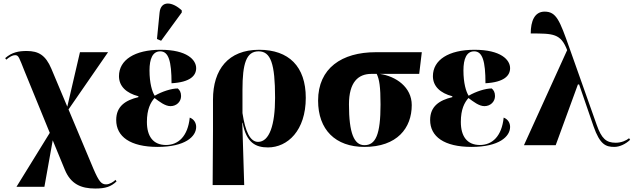

<svg xmlns="http://www.w3.org/2000/svg" viewBox="-20 -837 3653 1107"><path d="M529 250C589 250 620 239 652 209L646 200C635 211 612 226 592 226C565 226 551 211 519 137L375 -206L603 -536H441L368 -222L276 -441C243 -519 202 -543 134 -543C88 -543 49 -536 10 -502L16 -493C35 -509 52 -519 67 -519C88 -519 90 -505 121 -428L267 -71L75 240H236L284 -28L354 142C388 224 447 250 529 250Z M909 -602 1028 -765V-777C974 -828 907 -836 900 -764L885 -612ZM889 10C1048 10 1111 -50 1111 -105C1111 -127 1100 -149 1074 -159C1063 -51 1008 -1 937 -1C863 -1 827 -51 827 -134C827 -207 848 -246 871 -272C899 -251 932 -225 963 -225C998 -225 1024 -251 1024 -283C1024 -305 1016 -318 1005 -327C969 -327 915 -310 872 -285C857 -308 842 -358 842 -431C842 -498 860 -541 904 -541C952 -541 969 -484 969 -357C1077 -363 1111 -401 1111 -444C1111 -492 1058 -550 906 -550C756 -550 666 -491 666 -398C666 -339 709 -300 778 -282V-277C704 -259 650 -225 650 -145C650 -50 730 10 889 10Z M1206 230H1388L1377 -129H1379C1400 -14 1454 13 1525 13C1638 13 1743 -84 1743 -273C1743 -454 1645 -550 1474 -550C1296 -550 1208 -436 1208 -263V-84ZM1468 -19C1422 -19 1394 -79 1378 -185V-319C1378 -471 1400 -541 1471 -541C1541 -541 1566 -470 1566 -273C1566 -116 1533 -19 1468 -19Z M2081 10C2270 10 2354 -99 2354 -231C2354 -335 2263 -397 2170 -411H2397L2412 -536H2146C1951 -536 1814 -444 1814 -257C1814 -89 1914 10 2081 10ZM2081 0C2022 0 1992 -68 1992 -235C1992 -363 2045 -411 2121 -411H2152C2167 -379 2174 -339 2174 -234C2174 -61 2146 0 2081 0Z M2699 10C2858 10 2921 -50 2921 -105C2921 -127 2910 -149 2884 -159C2873 -51 2818 -1 2747 -1C2673 -1 2637 -51 2637 -134C2637 -207 2658 -246 2681 -272C2709 -251 2742 -225 2773 -225C2808 -225 2834 -251 2834 -283C2834 -305 2826 -318 2815 -327C2779 -327 2725 -310 2682 -285C2667 -308 2652 -358 2652 -431C2652 -498 2670 -541 2714 -541C2762 -541 2779 -484 2779 -357C2887 -363 2921 -401 2921 -444C2921 -492 2868 -550 2716 -550C2566 -550 2476 -491 2476 -398C2476 -339 2519 -300 2588 -282V-277C2514 -259 2460 -225 2460 -145C2460 -50 2540 10 2699 10Z M3001 0H3184L3312 -350H3319L3402 -109C3439 -3 3473 10 3522 10C3551 10 3586 -5 3613 -31L3607 -40C3591 -27 3563 -14 3530 -14C3475 -14 3448 -38 3420 -118L3263 -561C3207 -719 3188 -770 3120 -770C3062 -770 3040 -715 3040 -644C3170 -644 3213 -644 3250 -548Z"/></svg>

Font: Noto Serif Display ExtraBold
Style: Regular
Weight: 800
Designer: Monotype Design Team
Foundry: Monotype Imaging Inc.
Version: Version 2.009